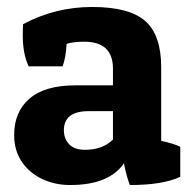

<svg xmlns="http://www.w3.org/2000/svg" viewBox="-20 -528 552 556"><path d="M45.9 -425.8Q45.9 -433.6 46.1 -441.7Q46.4 -449.7 46.9 -458Q140.1 -507.8 247.1 -507.8Q354 -507.8 400.4 -467.3Q446.8 -426.8 446.8 -333V-120.1Q481.4 -112.8 502 -103V-16.1Q452.1 7.8 356 7.8Q345.7 -19 338.9 -55.2Q295.9 7.8 183.1 7.8Q138.7 7.8 101.8 -9.8Q64.9 -27.3 43 -59.8Q21 -92.3 21 -137.2Q21 -204.1 65.4 -242.4Q109.9 -280.8 197.8 -280.8H307.1V-329.1Q307.1 -407.2 224.1 -407.2Q191.9 -407.2 172.9 -400.9Q170.4 -358.4 161.1 -335.9H63Q45.9 -371.6 45.9 -425.8ZM226.1 -94.2Q277.3 -94.2 307.1 -124V-206.1H236.8Q165 -206.1 165 -150.9Q165 -126 180.4 -110.1Q195.8 -94.2 226.1 -94.2Z"/></svg>

Font: Odor Mean Chey
Style: Regular
Weight: 400
Designer: Danh Hong
Version: Version 8.002; ttfautohint (v1.8.3)